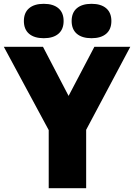

<svg xmlns="http://www.w3.org/2000/svg" viewBox="-56 -985 702 1005"><path d="M199 0V-304L-36 -740H169L303 -483L438 -740H626L395 -305.5V0ZM423 -785Q373.5 -785 346.2 -808.2Q319 -831.5 319 -875Q319 -918.5 346.2 -941.8Q373.5 -965 423 -965Q472.5 -965 499.8 -941.8Q527 -918.5 527 -875Q527 -831.5 499.8 -808.2Q472.5 -785 423 -785ZM173 -785Q123.5 -785 96.2 -808.2Q69 -831.5 69 -875Q69 -918.5 96.2 -941.8Q123.5 -965 173 -965Q222.5 -965 249.8 -941.8Q277 -918.5 277 -875Q277 -831.5 249.8 -808.2Q222.5 -785 173 -785Z"/></svg>

Font: Encode Sans Cnd Black
Style: Regular
Weight: 900
Width: 3
Designer: Multiple Designers
Foundry: Impallari Type
Version: Version 3.002; ttfautohint (v1.8.3) -l 8 -r 50 -G 200 -x 14 